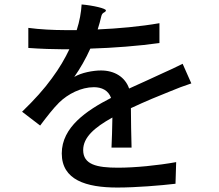

<svg xmlns="http://www.w3.org/2000/svg" viewBox="-20 -806 980 861"><path d="M212 -454C178 -407 134 -358 79 -305L160 -243C191 -284 218 -319 245 -346C285 -385 344 -415 401 -415C436 -415 466 -401 478 -367C369 -311 257 -236 257 -118C257 1 366 35 506 35C590 35 699 26 767 18L770 -79C687 -64 585 -54 509 -54C414 -54 353 -68 353 -133C353 -190 403 -234 484 -279C483 -232 482 -177 480 -144H570L568 -232L567 -321C633 -352 694 -377 742 -396C770 -408 810 -423 838 -432L799 -520C769 -505 742 -492 710 -478C666 -457 618 -436 559 -409C541 -461 493 -490 433 -490C397 -490 344 -480 313 -461C339 -498 365 -543 385 -588C487 -591 603 -600 695 -613V-702C609 -687 510 -678 418 -674C425 -695 430 -715 434 -732C439 -754 452 -747 455 -759C457 -768 395 -782 346 -786C344 -751 337 -711 324 -671H269C224 -671 157 -674 107 -681V-591C160 -587 225 -585 264 -585H291C272 -545 247 -501 212 -454Z"/></svg>

Font: GenSekiGothic2 TW M
Style: Regular
Weight: 500
Version: Version 2.100;PS 2.1;hotconv 16.6.51;makeotf.lib2.5.65220 DE